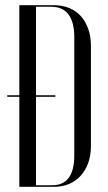

<svg xmlns="http://www.w3.org/2000/svg" viewBox="-20 -719 416 739"><path d="M54.4 0H189.1Q221 0 246.9 -11.4Q272.9 -22.9 291.2 -43.3Q309.6 -63.8 319.8 -92.6Q330 -121.5 330 -157V-541.2Q330 -578.1 319.8 -607.2Q309.6 -636.2 291.4 -656.7Q273.1 -677.1 246.6 -688.1Q220.1 -699 186.9 -699H54.4ZM118.5 -693H177.5Q199.4 -693 215.9 -685.6Q232.4 -678.2 243.4 -663.8Q254.4 -649.2 260.1 -627.6Q265.9 -606 265.9 -578.1V-120.4Q265.9 -63.8 244.7 -34.9Q223.5 -6 181.2 -6H118.5ZM7.9 -346.4H193V-352.4H7.9Z"/></svg>

Font: Moniqa Black
Style: Regular
Weight: 900
Designer: Rajesh Rajput
Foundry: Rajesh Rajput
Version: Version 1.000